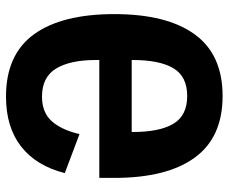

<svg xmlns="http://www.w3.org/2000/svg" viewBox="-81 -669 762 640"><g transform="rotate(-90 300.0 -349.0)"><path d="M27 -349V-399H420V-410Q420 -496 391.5 -543Q363 -590 298 -590Q245 -590 216 -557.5Q187 -525 173 -465L43 -514Q67 -609 131.5 -659.5Q196 -710 298 -710Q438 -710 505.5 -617Q573 -524 573 -349Q573 -174 505.5 -81Q438 12 300 12Q162 12 94.5 -81Q27 -174 27 -349ZM420 -288V-291H180V-288Q180 -198 207.5 -152Q235 -106 300 -106Q365 -106 392.5 -152Q420 -198 420 -288Z"/></g></svg>

Font: iA Writer Duo V
Style: Regular
Weight: 400
Designer: Mike Abbink, Paul van der Laan, Pieter van Rosmalen, Oliver Reichenstein
Foundry: Information Architects Inc.
Version: Version 2.000